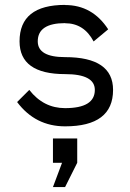

<svg xmlns="http://www.w3.org/2000/svg" viewBox="-20 -508 523 772"><path d="M361.3 -146.5Q361.3 -210 241.7 -210Q58.6 -210 58.6 -341.8Q58.6 -488.3 241.7 -488.3V-487.8Q351.6 -487.8 415 -390.1L356.4 -341.3Q317.9 -414.6 241.7 -414.6V-415Q131.8 -415 131.8 -341.8Q131.8 -278.3 241.7 -278.3Q434.6 -278.3 434.6 -146.5Q434.6 0 241.7 0Q122.1 0 48.8 -97.7L97.7 -146.5Q154.8 -73.2 241.7 -73.2Q361.3 -73.2 361.3 -146.5ZM192.9 48.8H290.5V146.5L241.7 244.1H192.9L229.5 146.5H192.9Z"/></svg>

Font: Sanitrixie
Style: Regular
Weight: 400
Designer: Jayvee D. Enaguas (Grand Chaos)
Version: Version 1.1 - 6/9/2013